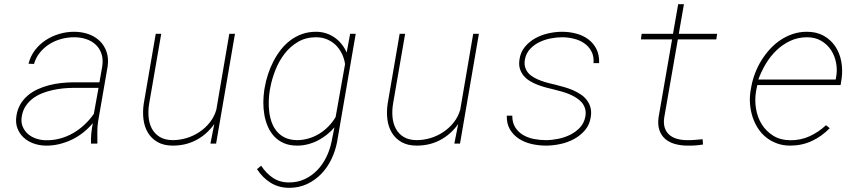

<svg xmlns="http://www.w3.org/2000/svg" viewBox="-20 -691 4148 924"><path d="M418 0Q417 -25.4 419.4 -49.6Q421.9 -73.7 426.8 -98.6Q405.8 -73.2 380.1 -53Q354.5 -32.7 325.4 -18.8Q296.4 -4.9 264.6 2.7Q232.9 10.3 199.7 9.8Q168.9 9.3 141.1 -0.7Q113.3 -10.7 93.5 -29.3Q73.7 -47.9 63.7 -74.2Q53.7 -100.6 59.1 -133.8Q64 -165.5 78.4 -189.7Q92.8 -213.9 114 -231.7Q135.3 -249.5 161.4 -261.5Q187.5 -273.4 215.8 -280.8Q244.1 -288.1 273.4 -291.3Q302.7 -294.4 330.1 -294.9H458.5L472.2 -372.1Q477.1 -405.8 468.5 -431.6Q460 -457.5 441.4 -475.3Q422.9 -493.2 395.8 -502.4Q368.7 -511.7 336.9 -511.7Q305.2 -511.7 274.7 -503.4Q244.1 -495.1 218 -478.8Q191.9 -462.4 172.4 -438.5Q152.8 -414.6 143.6 -383.3L117.2 -384.3Q126.5 -420.9 148.2 -449.5Q169.9 -478 199.7 -497.6Q229.5 -517.1 264.6 -527.6Q299.8 -538.1 336.4 -538.1Q373.5 -538.1 405.5 -526.9Q437.5 -515.6 460 -493.9Q482.4 -472.2 492.9 -441.2Q503.4 -410.2 498 -371.1L452.1 -106.4Q448.2 -80.6 448.5 -55.4Q448.7 -30.3 448.7 -4.4L448.2 0ZM199.2 -16.1Q234.9 -15.1 268.3 -24.2Q301.8 -33.2 331.3 -50Q360.8 -66.9 386.2 -90.6Q411.6 -114.3 431.6 -143.1L454.1 -268.1H331.5Q308.1 -268.1 282.2 -265.4Q256.3 -262.7 230.5 -256.8Q204.6 -251 180.7 -241.2Q156.7 -231.4 137 -216.3Q117.2 -201.2 103.5 -180.4Q89.8 -159.7 85 -131.8Q80.1 -105 88.4 -83.7Q96.7 -62.5 113 -47.6Q129.4 -32.7 152.1 -24.7Q174.8 -16.6 199.2 -16.1Z M992.7 0 1011.2 -94.2Q976.1 -44.4 925 -17.3Q874 9.8 812 9.8Q768.1 9.8 738.3 -7.3Q708.5 -24.4 691.7 -52.7Q674.8 -81.1 670.4 -117.4Q666 -153.8 671.9 -192.9L729.5 -528.3H755.9L697.8 -191.9Q692.4 -159.7 695.1 -128.2Q697.8 -96.7 710.9 -72Q724.1 -47.4 748.5 -32.2Q772.9 -17.1 811 -16.6Q844.7 -16.6 877.9 -26.6Q911.1 -36.6 939.7 -55.7Q968.3 -74.7 989.7 -101.8Q1011.2 -128.9 1021 -162.6L1083.5 -528.3H1110.8L1020 0Z M1253.9 -269.5Q1259.3 -301.3 1269.8 -333.5Q1280.3 -365.7 1295.7 -395.5Q1311 -425.3 1331.3 -451.4Q1351.6 -477.5 1377.2 -496.8Q1402.8 -516.1 1433.6 -527.1Q1464.4 -538.1 1501 -538.1Q1525.9 -538.1 1548.3 -531Q1570.8 -523.9 1589.8 -510.7Q1608.9 -497.6 1623.8 -479Q1638.7 -460.4 1648.4 -438L1665 -528.3H1691.9L1602.1 -7.3Q1593.8 36.1 1574.5 75.9Q1555.2 115.7 1525.9 146Q1496.6 176.3 1457.8 194.6Q1418.9 212.9 1372.1 212.9Q1321.8 212.9 1282.7 188.7Q1243.7 164.6 1216.8 123L1236.8 106.4Q1260.3 142.6 1293.2 164.8Q1326.2 187 1370.6 187Q1412.6 187 1446.8 170.9Q1481 154.8 1506.8 127.9Q1532.7 101.1 1550 65.9Q1567.4 30.8 1575.2 -7.3L1589.4 -78.1Q1572.8 -58.6 1552.5 -42.5Q1532.2 -26.4 1509.3 -14.6Q1486.3 -2.9 1461.2 3.4Q1436 9.8 1410.2 9.8Q1373.5 9.8 1346.4 -2Q1319.3 -13.7 1300.3 -33.9Q1281.2 -54.2 1269.5 -80.8Q1257.8 -107.4 1252.4 -137.5Q1247.1 -167.5 1247.3 -198.7Q1247.6 -230 1252 -259.3ZM1278.8 -259.3Q1274.4 -233.9 1273.4 -206.1Q1272.5 -178.2 1275.9 -151.4Q1279.3 -124.5 1288.3 -100.3Q1297.4 -76.2 1313.2 -57.6Q1329.1 -39.1 1352.8 -28.1Q1376.5 -17.1 1409.2 -16.6Q1438 -16.6 1465.3 -24.7Q1492.7 -32.7 1516.8 -47.6Q1541 -62.5 1561 -83Q1581.1 -103.5 1595.2 -127.9L1640.6 -382.3Q1636.7 -409.7 1625 -433.3Q1613.3 -457 1595.5 -474.4Q1577.6 -491.7 1553.7 -501.7Q1529.8 -511.7 1501 -511.7Q1452.1 -511.7 1414.6 -489.7Q1377 -467.8 1349.9 -432.9Q1322.8 -397.9 1305.7 -354.7Q1288.6 -311.5 1280.8 -269.5Z M2166.5 0 2185.1 -94.2Q2149.9 -44.4 2098.9 -17.3Q2047.9 9.8 1985.8 9.8Q1941.9 9.8 1912.1 -7.3Q1882.3 -24.4 1865.5 -52.7Q1848.6 -81.1 1844.2 -117.4Q1839.8 -153.8 1845.7 -192.9L1903.3 -528.3H1929.7L1871.6 -191.9Q1866.2 -159.7 1868.9 -128.2Q1871.6 -96.7 1884.8 -72Q1897.9 -47.4 1922.4 -32.2Q1946.8 -17.1 1984.9 -16.6Q2018.6 -16.6 2051.8 -26.6Q2085 -36.6 2113.5 -55.7Q2142.1 -74.7 2163.6 -101.8Q2185.1 -128.9 2194.8 -162.6L2257.3 -528.3H2284.7L2193.8 0Z M2796.9 -129.4Q2800.8 -150.9 2795.9 -167.7Q2791 -184.6 2779.8 -197.8Q2768.6 -210.9 2752.4 -220.9Q2736.3 -231 2718.5 -238.3Q2700.7 -245.6 2682.1 -250.7Q2663.6 -255.9 2647.9 -259.8Q2628.9 -264.2 2607.9 -269.8Q2586.9 -275.4 2567.1 -283Q2547.4 -290.5 2529.8 -301.3Q2512.2 -312 2500 -326.7Q2487.8 -341.3 2481.9 -360.6Q2476.1 -379.9 2480 -404.8Q2484.9 -439.9 2505.9 -465.3Q2526.9 -490.7 2555.9 -506.8Q2585 -522.9 2618.9 -530.5Q2652.8 -538.1 2684.6 -538.1Q2720.2 -538.1 2753.2 -529.3Q2786.1 -520.5 2811 -502Q2835.9 -483.4 2850.3 -455.1Q2864.7 -426.8 2863.3 -387.2H2836.4Q2838.9 -419.9 2826.4 -443.6Q2814 -467.3 2792.2 -482.4Q2770.5 -497.6 2742.2 -504.6Q2713.9 -511.7 2685.1 -511.7Q2659.2 -511.7 2630.1 -506.1Q2601.1 -500.5 2575.4 -488Q2549.8 -475.6 2531 -455.3Q2512.2 -435.1 2506.3 -405.8Q2502.4 -383.8 2507.3 -367.4Q2512.2 -351.1 2523.4 -338.6Q2534.7 -326.2 2550.8 -317.4Q2566.9 -308.6 2585 -302Q2603 -295.4 2621.3 -291Q2639.6 -286.6 2655.3 -282.7Q2674.8 -277.8 2696 -271.7Q2717.3 -265.6 2737.1 -257.1Q2756.8 -248.5 2774.4 -236.8Q2792 -225.1 2804 -209.5Q2815.9 -193.8 2821.5 -174.1Q2827.1 -154.3 2823.2 -128.9Q2817.9 -91.3 2795.9 -65.2Q2773.9 -39.1 2743.2 -22.2Q2712.4 -5.4 2676.5 2.2Q2640.6 9.8 2607.9 9.8Q2573.2 9.8 2539.3 2.2Q2505.4 -5.4 2478.3 -22.7Q2451.2 -40 2434.6 -67.4Q2418 -94.7 2418.9 -134.3H2445.3Q2445.3 -100.6 2459.7 -77.9Q2474.1 -55.2 2497.3 -41.5Q2520.5 -27.8 2549.3 -22.2Q2578.1 -16.6 2607.4 -16.6Q2634.8 -16.6 2665.5 -22.7Q2696.3 -28.8 2723.6 -42.2Q2751 -55.7 2771 -77.1Q2791 -98.6 2796.9 -129.4Z M3271.5 -670.9 3246.6 -528.3H3431.2L3427.2 -501.5H3242.2L3176.8 -126.5Q3172.4 -98.1 3178.7 -77.6Q3185.1 -57.1 3199.5 -43.7Q3213.9 -30.3 3235.4 -23.7Q3256.8 -17.1 3283.2 -16.6Q3303.2 -16.1 3322.5 -17.6Q3341.8 -19 3361.3 -21L3363.3 4.4Q3343.8 7.8 3324.5 9Q3305.2 10.3 3285.6 9.8Q3252.9 9.3 3225.8 1.2Q3198.7 -6.8 3180.2 -23.4Q3161.6 -40 3153.1 -65.7Q3144.5 -91.3 3149.4 -126.5L3214.4 -501.5H3064.5L3067.9 -528.3H3218.8L3243.7 -670.9Z M3783.2 9.8Q3748 9.8 3718.8 -1Q3689.5 -11.7 3666.5 -30.3Q3643.6 -48.8 3627.4 -74Q3611.3 -99.1 3601.8 -128.2Q3592.3 -157.2 3589.6 -189.2Q3586.9 -221.2 3591.8 -252.9L3595.7 -274.4Q3601.6 -306.6 3613.8 -338.6Q3626 -370.6 3644 -399.9Q3662.1 -429.2 3685.3 -454.6Q3708.5 -480 3736.3 -498.5Q3764.2 -517.1 3795.9 -527.6Q3827.6 -538.1 3863.3 -538.1Q3910.2 -538.1 3944.3 -518.8Q3978.5 -499.5 3999.8 -467.8Q4021 -436 4028.6 -395.5Q4036.1 -355 4030.3 -312.5L4025.4 -281.7H3624.5L3623 -274.4L3618.7 -252.9Q3611.3 -210.9 3618.2 -168.7Q3625 -126.5 3646 -92.8Q3667 -59.1 3701.4 -37.8Q3735.8 -16.6 3782.7 -16.1Q3833 -15.6 3876 -35.2Q3918.9 -54.7 3955.1 -88.4L3973.1 -74.2Q3935.1 -34.7 3887 -12.5Q3838.9 9.8 3783.2 9.8ZM3863.8 -511.7Q3819.8 -511.7 3782.7 -494.1Q3745.6 -476.6 3716.1 -448Q3686.5 -419.4 3664.8 -382.8Q3643.1 -346.2 3629.4 -308.1H4001.5L4002.9 -314.5Q4010.3 -350.1 4004.2 -385.5Q3998 -420.9 3980.2 -448.7Q3962.4 -476.6 3932.9 -494.1Q3903.3 -511.7 3863.8 -511.7Z"/></svg>

Font: Roboto Mono Thin
Style: Italic
Weight: 250
Designer: Google
Version: Version 2.000985; 2015; ttfautohint (v1.3)